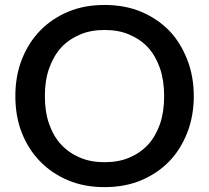

<svg xmlns="http://www.w3.org/2000/svg" viewBox="-20 -748 844 775"><path d="M735.8 -212.4Q709 -144 663.1 -96.7Q616.2 -48.3 549.3 -20Q483.9 7.3 401.9 7.3Q320.3 7.3 255.4 -20Q189 -47.9 141.6 -96.7Q93.8 -146 67.9 -212.4Q42 -278.3 42 -359.9Q42 -441.4 67.9 -507.3Q94.7 -575.7 141.6 -624Q189 -672.9 255.4 -700.7Q320.3 -728 401.9 -728Q483.9 -728 549.3 -700.7Q616.2 -672.4 663.1 -624Q708.5 -577.1 735.8 -507.3Q762.2 -439.9 762.2 -359.9Q762.2 -279.8 735.8 -212.4ZM626 -471.7Q608.4 -522 578.1 -555.7Q548.3 -588.4 502 -608.4Q459 -627 401.9 -627Q345.7 -627 302.7 -608.4Q256.3 -588.4 226.6 -555.7Q196.3 -522.5 178.2 -471.7Q161.1 -423.3 161.1 -359.9Q161.1 -296.4 178.2 -248Q196.3 -196.8 226.6 -164.6Q257.8 -130.9 302.7 -111.8Q345.7 -93.3 401.9 -93.3Q459 -93.3 502 -111.8Q546.9 -130.9 578.1 -164.6Q607.9 -197.3 626 -248Q642.6 -297.4 642.6 -359.9Q642.6 -422.4 626 -471.7Z"/></svg>

Font: Lato-SemiBold
Style: Regular
Weight: 500
Designer: Lukasz Dziedzic with Adam Twardoch and Botio Nikoltchev
Foundry: tyPoland Lukasz Dziedzic
Version: ""